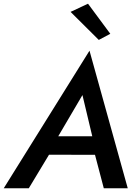

<svg xmlns="http://www.w3.org/2000/svg" viewBox="-48 -1014 737 1034"><path d="M161 -181 522 -180 517 -280H199ZM396 -502 458 -242 455 -213 511 0H640L434 -741L-28 0H107L239 -219L245 -245ZM332 -950 484 -799 546 -832 426 -994Z"/></svg>

Font: Jost Medium
Style: Italic
Weight: 500
Italic angle: -5°
Version: Version 3.710